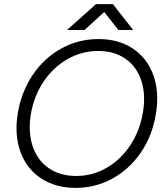

<svg xmlns="http://www.w3.org/2000/svg" viewBox="-20 -902 812 934"><path d="M67 -354Q85 -458 140.5 -539.5Q196 -621 279 -666.5Q362 -712 459 -712Q558 -712 627.5 -665Q697 -618 726.5 -535Q756 -452 738 -346Q721 -242 665.5 -160.5Q610 -79 527 -33.5Q444 12 349 12Q250 12 179.5 -34.5Q109 -81 79 -164.5Q49 -248 67 -354ZM675 -354Q690 -441 667.5 -509.5Q645 -578 590.5 -616Q536 -654 458 -654Q378 -654 308.5 -614.5Q239 -575 192 -505Q145 -435 130 -346Q116 -259 139 -190.5Q162 -122 217 -84Q272 -46 351 -46Q430 -46 498.5 -85.5Q567 -125 613.5 -195Q660 -265 675 -354ZM447 -882H528V-881L391 -756H306ZM457 -882H459H529L628 -756H556Z"/></svg>

Font: Oak Sans Light Italic
Style: Regular
Weight: 400
Italic angle: -9.5°
Foundry: Erik Kennedy, Walven
Version: Version 1.000;Glyphs 3.1.2 (3151)